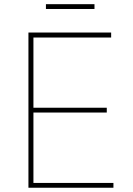

<svg xmlns="http://www.w3.org/2000/svg" viewBox="-20 -880 624 900"><path d="M113.3 0V-727.5H501V-704.1H136.7V-375H480.5V-352.5H136.7V-22.5H511.7V0ZM422.9 -860.4V-837.9H195.3V-860.4Z"/></svg>

Font: Inter Tight Thin
Style: Regular
Weight: 250
Designer: Rasmus Andersson
Foundry: rsms
Version: Version 3.004